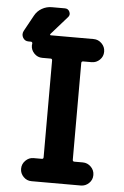

<svg xmlns="http://www.w3.org/2000/svg" viewBox="-59 -912 617 954"><g transform="rotate(5 250.0 -435.0)"><path d="M380.9 -730.5Q404.3 -730.5 421.4 -713.4Q438.5 -696.3 438.5 -672.9V-671.9Q438.5 -648.4 421.4 -631.8Q404.3 -615.2 380.9 -615.2H338.9Q330.1 -615.2 330.1 -606.4V-124Q330.1 -115.2 338.9 -115.2H380.9Q404.3 -115.2 421.4 -98.1Q438.5 -81.1 438.5 -57.6V-56.6Q438.5 -33.2 421.4 -16.6Q404.3 0 380.9 0H134.8Q111.3 0 94.7 -17.1Q78.1 -34.2 78.1 -56.6V-57.6Q78.1 -81.1 95.2 -98.1Q112.3 -115.2 134.8 -115.2H176.8Q184.6 -115.2 184.6 -124V-606.4Q184.6 -615.2 176.8 -615.2H134.8Q111.3 -615.2 94.7 -632.3Q78.1 -649.4 78.1 -671.9V-672.9Q78.1 -673.8 78.6 -676.8Q79.1 -679.7 79.1 -681.6Q80.1 -684.6 77.6 -687.5Q75.2 -690.4 72.3 -690.4H66.4H59.6Q41 -690.4 31.7 -706.5Q22.5 -722.7 31.2 -740.2L75.2 -820.3Q87.9 -843.8 110.8 -856.9Q133.8 -870.1 160.2 -870.1H225.6Q242.2 -870.1 249 -855Q255.9 -839.8 245.1 -828.1L164.1 -736.3Q163.1 -734.4 164.1 -732.4Q165 -730.5 167 -730.5Z"/></g></svg>

Font: Rounded Mgen+ 1m bold
Style: Bold
Weight: 700
Designer: [Source Han Sans]
Ryoko NISHIZUKA  (kana & ideographs); Paul D. Hunt (Latin, Greek & Cyrillic); Wenlong ZHANG  (bopomofo
Version: Version 1.059.20150602